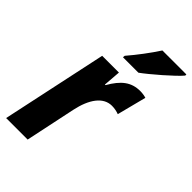

<svg xmlns="http://www.w3.org/2000/svg" viewBox="-233 -858 940 940"><g transform="rotate(45 237.5 -387.5)"><path d="M196 -615H303C345 -645 446 -732 475 -767V-775H309C278 -727 235 -670 197 -626ZM2 0H151L206 -261C225 -351 266 -409 326 -409C345 -409 362 -405 375 -400L414 -552C402 -556 386 -558 373 -558C311 -558 271 -526 232 -458H228L235 -548H119Z"/></g></svg>

Font: Noto Sans Display SemiCondensed Extra
Style: Italic
Weight: 800
Width: 4
Italic angle: -12°
Designer: Monotype Design Team
Foundry: Monotype Imaging Inc.
Version: Version 1.900